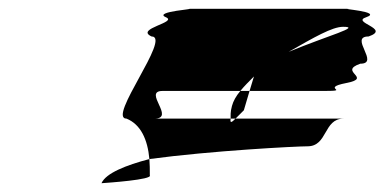

<svg xmlns="http://www.w3.org/2000/svg" viewBox="-20 -715 875 437"><path d="M211 -298C225 -299 328 -306 321 -316C321 -329 321 -341 320 -353C267 -339 221 -321 211 -298ZM268 -445C300 -432 316 -398 320 -353C461 -372 654 -382 680 -382C726 -382 716 -445 762 -445H516C508 -437 503 -433 505 -445H331C381 -445 304 -508 350 -508H527C536 -519 547 -530 558 -541L548 -508H718C781 -508 707 -514 768 -526C830 -538 748 -552 800 -570C846 -570 773 -632 819 -632C871 -650 777 -664 814 -676C852 -689 747 -695 775 -695H407C435 -695 328 -689 357 -676C387 -664 286 -650 325 -632C371 -632 223 -445 268 -445ZM508 -474C504 -460 505 -451 505 -445H516L535 -464L548 -508H527C517 -496 511 -485 508 -474ZM637 -597C695 -630 736 -654 761 -654C803 -654 729 -635 637 -597Z"/></svg>

Font: bitstorm
Style: maxextobl
Weight: 400
Version: Version 0.2